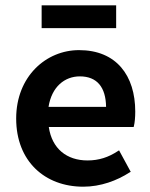

<svg xmlns="http://www.w3.org/2000/svg" viewBox="-20 -692 567 724"><path d="M294 12C360 12 421 -11 469 -42L473 -44L429 -125L424 -122C389 -99 353 -87 310 -87C232 -87 176 -131 164 -213H484L485 -217C488 -229 490 -249 490 -271C490 -407 419 -503 278 -503C154 -503 41 -404 41 -245C41 -84 149 12 294 12ZM281 -404C346 -404 379 -363 380 -289H163C175 -365 224 -404 281 -404ZM418 -586V-672H137V-586Z"/></svg>

Font: Falling Sky
Style: Med
Weight: 500
Designer: Paul D. Hunt
Foundry: Adobe Systems Incorporated
Version: Version 1.02